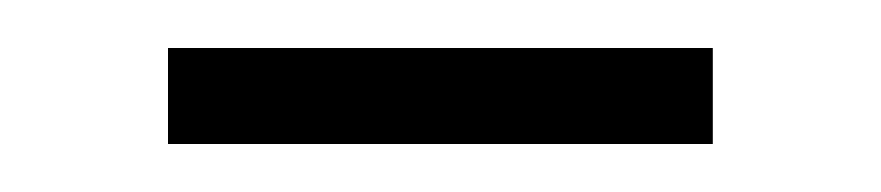

<svg xmlns="http://www.w3.org/2000/svg" viewBox="-20 -635 367 80"><path d="M50 -575V-615H277V-575Z"/></svg>

Font: Baskervville SC
Style: Regular
Weight: 400
Designer: Alexis Faudot, Rémi Forte, Morgane Pierson, Rafael Ribas, Tanguy Vanlaeys, Rosalie Wagner, Thomas Huot-Marchand
Foundry: ANRT
Version: Version 1.100